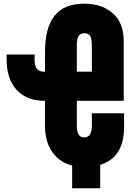

<svg xmlns="http://www.w3.org/2000/svg" viewBox="-20 -887 716 1029"><path d="M517.1 122.1H366.7V0.5Q298.8 -17.1 260 -72.5Q221.2 -127.9 221.2 -212.9V-346.7Q121.1 -346.7 68.4 -406.2Q15.6 -465.8 15.6 -565.4V-594.7H165.5V-565.4Q165.5 -531.2 179 -516.6Q192.4 -502 221.2 -502V-609.4Q221.2 -737.3 272 -802.2Q322.8 -867.2 432.1 -867.2Q527.3 -867.2 585.2 -815.2Q643.1 -763.2 643.1 -665V-346.7H391.6V-215.3Q391.6 -180.7 401.6 -165.5Q411.6 -150.4 432.1 -150.4Q472.2 -150.4 472.2 -215.3V-279.8H645V-207.5Q645 -42 517.1 -3.9ZM432.1 -709Q409.7 -709 400.6 -692.6Q391.6 -676.3 391.6 -645.5V-502.9H472.2V-643.6Q472.2 -680.7 462.9 -694.8Q453.6 -709 432.1 -709Z"/></svg>

Font: Anton
Style: Regular
Weight: 400
Designer: Vernon Adams, Tural Alisoy
Foundry: Vernon Adams
Version: Version 2.300